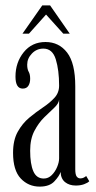

<svg xmlns="http://www.w3.org/2000/svg" viewBox="-20 -683 357 713"><path d="M127.5 10Q85.5 10 57 -20.2Q28.5 -50.5 28.5 -115.5Q28.5 -162.5 45.8 -193.5Q63 -224.5 88.5 -245.8Q114 -267 139.5 -284Q165 -301 182.2 -319.8Q199.5 -338.5 199.5 -365Q199.5 -422.5 187.2 -462.5Q175 -502.5 141 -502.5Q116 -502.5 98.5 -484.2Q81 -466 81 -443Q81 -426 86.5 -416.5Q92 -407 92 -390.5Q92 -374.5 85.2 -364.2Q78.5 -354 64.5 -354Q37.5 -354 37.5 -398.5Q37.5 -451 68 -489Q98.5 -527 149 -527Q199 -527 229.2 -487.8Q259.5 -448.5 259.5 -362.5V-54.5Q259.5 -34.5 264.8 -27.5Q270 -20.5 278.5 -20.5Q285.5 -20.5 291.2 -23.5Q297 -26.5 300 -29.5L311.5 -10Q306 -4 292.5 1Q279 6 261.5 6Q237.5 6 221.8 -6.5Q206 -19 205 -44.5Q200.5 -29.5 182.2 -9.8Q164 10 127.5 10ZM142.5 -20Q159.5 -20 172.2 -32.8Q185 -45.5 192.2 -63Q199.5 -80.5 199.5 -95V-313Q198 -298.5 181.8 -283.2Q165.5 -268 144.5 -247.5Q123.5 -227 107.8 -197Q92 -167 92 -123.5Q92 -74 103.8 -47Q115.5 -20 142.5 -20ZM63.5 -558 137 -663H166L239 -558H215L151 -629L87.5 -558Z"/></svg>

Font: Imbue 50pt Light
Style: Regular
Weight: 300
Designer: Tyler Finck
Foundry: Etcetera Type Company
Version: Version 1.102; ttfautohint (v1.8.3)